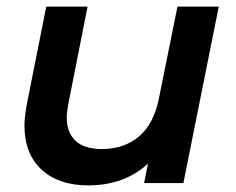

<svg xmlns="http://www.w3.org/2000/svg" viewBox="-20 -554 713 581"><path d="M642 -534 535 0H416L428 -59Q356 7 247 7Q158 7 106 -40.5Q54 -88 54 -175Q54 -198 61 -238L120 -534H245L187 -241Q182 -216 182 -199Q182 -153 208.5 -128Q235 -103 288 -103Q356 -103 401 -141.5Q446 -180 461 -257L517 -534Z"/></svg>

Font: Montserrat Alternates SemiBold
Style: Italic
Weight: 600
Italic angle: -11.3°
Designer: Julieta Ulanovsky
Foundry: Julieta Ulanovsky
Version: Version 7.200